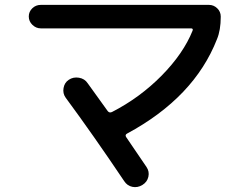

<svg xmlns="http://www.w3.org/2000/svg" viewBox="-20 -740 1040 798"><path d="M149.4 -622.1Q129.9 -622.1 114.7 -636.7Q99.6 -651.4 99.6 -671.4Q99.6 -691.4 114.3 -705.6Q128.9 -719.7 149.4 -719.7H848.6Q868.2 -719.7 882.8 -705.6Q897.5 -691.4 897.5 -670.9Q897.5 -614.3 881.8 -577.1Q787.1 -335 507.8 -184.6Q499 -179.7 503.9 -170.9Q522.5 -143.6 588.9 -45.9Q601.6 -27.3 596.7 -5.4Q591.8 16.6 571.8 28.8Q551.8 41 530.3 36.6Q508.8 32.2 496.1 12.7Q368.2 -177.7 252.9 -334Q240.2 -351.6 244.1 -374Q248 -396.5 265.6 -408.2Q284.2 -420.9 308.1 -417Q332 -413.1 344.7 -393.6Q357.4 -376 427.7 -278.3Q434.6 -269.5 445.3 -274.4Q561.5 -334 651.9 -425.8Q742.2 -517.6 780.3 -612.3Q784.2 -622.1 773.4 -622.1Z"/></svg>

Font: Rounded-X Mgen+ 1m medium
Style: Regular
Weight: 500
Designer: [Source Han Sans]
Ryoko NISHIZUKA  (kana & ideographs); Paul D. Hunt (Latin, Greek & Cyrillic); Wenlong ZHANG  (bopomofo
Version: Version 1.059.20150602